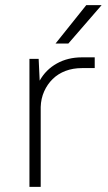

<svg xmlns="http://www.w3.org/2000/svg" viewBox="-20 -730 420 750"><path d="M95 -500H131L135 -415Q159 -458 202 -482Q245 -506 300 -506H350V-464H300Q265 -464 236 -453Q207 -442 186 -421.5Q165 -401 152.5 -373Q140 -345 139 -312V0H95ZM317 -710H377L247 -560H197Z"/></svg>

Font: Retni Sans Light
Style: Regular
Weight: 300
Designer: Vitaly Kuzmin
Foundry: ParaType Ltd.
Version: Version 1.00;March 2, 2019;FontCreator 11.5.0.2425 64-bit; t